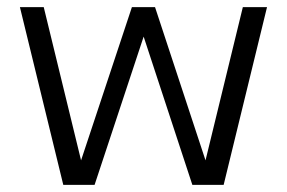

<svg xmlns="http://www.w3.org/2000/svg" viewBox="-20 -520 806 540"><path d="M158 0H246L384 -417L521 0H609L731 -500H663L558 -69L416 -500H351L208 -69L103 -500H36Z"/></svg>

Font: Uncut Sans Book
Style: Regular
Weight: 350
Designer: Kasper Nordkvist
Foundry: UNCUT.wtf
Version: Version 1.304;Glyphs 3.2 (3246)